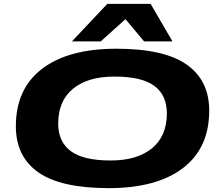

<svg xmlns="http://www.w3.org/2000/svg" viewBox="-20 -963 1139 993"><path d="M542 10Q295 10 178.5 -71.5Q62 -153 62 -310Q62 -504 198 -607.5Q334 -711 582 -711Q829 -711 945.5 -629Q1062 -547 1062 -391Q1062 -197 926 -93.5Q790 10 542 10ZM552 -133Q690 -133 766.5 -196.5Q843 -260 843 -376Q843 -471 778 -519Q713 -567 572 -567Q434 -567 357.5 -504Q281 -441 281 -324Q281 -230 346 -181.5Q411 -133 552 -133ZM352 -749 535 -943H759L872 -749H725L629 -864L501 -749Z"/></svg>

Font: Georama ExtraExtended
Style: Bold Italic
Weight: 700
Width: 8
Italic angle: -9°
Designer: Jean-Baptiste Levee
Foundry: Production Type
Version: Version 1.000